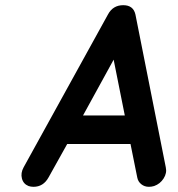

<svg xmlns="http://www.w3.org/2000/svg" viewBox="-20 -720 686 740"><path d="M239 -165 167 -36Q147 0 109 0Q99 0 90 -3Q70 -11 64.5 -32Q59 -53 71 -75L396 -664Q415 -700 455 -700Q494 -700 502 -664L619 -75Q624 -53 610.5 -32Q597 -11 574 -3Q564 0 554 0Q537 0 524.5 -10Q512 -20 509 -36L483 -165ZM300 -275H461L418 -490Z"/></svg>

Font: Quicksand
Style: Bold Italic
Weight: 700
Italic angle: -12°
Designer: Andrew Paglinawan
Foundry: Andrew Paglinawan
Version: 1.002